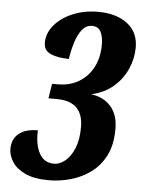

<svg xmlns="http://www.w3.org/2000/svg" viewBox="-53 -766 612 819"><g transform="rotate(5 253.5 -357.0)"><path d="M188 10Q123 10 84.5 -8.5Q46 -27 29 -54.5Q12 -82 12 -109Q12 -151 40.5 -174.5Q69 -198 122 -198Q119 -138 139.5 -100Q160 -62 203 -62Q226 -62 249.5 -80.5Q273 -99 288.5 -136Q304 -173 304 -227Q304 -338 191 -338H155L165 -401H191Q241 -401 279.5 -424Q318 -447 340 -488.5Q362 -530 362 -587Q362 -620 351 -641Q340 -662 314 -662Q289 -662 272 -641.5Q255 -621 244 -587Q233 -553 227 -513Q181 -513 150 -526Q119 -539 119 -573Q119 -614 148 -648.5Q177 -683 226 -703.5Q275 -724 335 -724Q412 -724 459.5 -688Q507 -652 507 -586Q507 -540 487.5 -495Q468 -450 430 -417Q392 -384 335 -371Q389 -364 420 -328.5Q451 -293 451 -233Q451 -164 427 -117.5Q403 -71 363.5 -43Q324 -15 278 -2.5Q232 10 188 10Z"/></g></svg>

Font: Noto Serif ExtraCondensed ExtraBold
Style: Italic
Weight: 800
Width: 2
Italic angle: -12°
Designer: Monotype Design Team
Foundry: Monotype Imaging Inc.
Version: Version 2.013